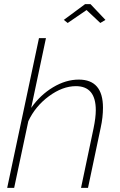

<svg xmlns="http://www.w3.org/2000/svg" viewBox="-20 -916 586 936"><path d="M291 -819 395 -896H421L494 -819L469 -804L402 -867L310 -804ZM170 -730H204L132 -390Q176 -453 238.5 -490.5Q301 -528 364 -528Q482 -528 482 -391Q482 -344 471 -294L409 0H375L436 -290Q447 -343 447 -379Q447 -496 350 -496Q285 -496 218.5 -447Q152 -398 118 -325L49 0H15Z"/></svg>

Font: Raleway-v4020 ExtraLight
Style: Italic
Weight: 275
Italic angle: -12°
Designer: Matt McInerney, Pablo Impallari, Rodrigo Fuenzalida
Foundry: Matt McInerney, Pablo Impallari, Rodrigo Fuenzalida
Version: Version 4.020;PS 004.020;hotconv 1.0.88;makeotf.lib2.5.64775